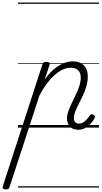

<svg xmlns="http://www.w3.org/2000/svg" viewBox="-141 -1000 796 1505"><path d="M-97 485Q-110 485 -116.5 478.5Q-123 472 -119 460L191 -494Q196 -506 201.5 -510.5Q207 -515 221 -515Q238 -515 244.5 -509.5Q251 -504 247 -492L209 -376Q246 -429 284.5 -460Q323 -491 359.5 -505Q396 -519 427 -519Q467 -519 493.5 -504.5Q520 -490 533.5 -463.5Q547 -437 547 -399Q547 -361 536 -324Q525 -287 509 -252Q493 -217 476.5 -185.5Q460 -154 449 -126Q438 -98 438 -75Q438 -55 448.5 -43Q459 -31 480 -31Q496 -31 510.5 -40Q525 -49 538.5 -63.5Q552 -78 562 -94Q567 -101 573.5 -104Q580 -107 592 -100Q602 -94 603 -86.5Q604 -79 599 -71Q588 -51 570 -31Q552 -11 527.5 3Q503 17 473 17Q429 17 406.5 -8Q384 -33 384 -71Q384 -99 395 -129.5Q406 -160 422 -193Q438 -226 454 -259.5Q470 -293 481 -327Q492 -361 492 -393Q492 -429 472 -449Q452 -469 413 -469Q385 -469 354.5 -456Q324 -443 292 -416Q260 -389 228.5 -347.5Q197 -306 168 -251L-66 466Q-69 476 -75.5 480.5Q-82 485 -97 485ZM0 460H635V470H0ZM0 -20H635V0H0ZM0 -505H635V-500H0ZM0 -980H635V-970H0Z"/></svg>

Font: Playwrite NO Guides
Style: Regular
Weight: 400
Designer: Veronika Burian, José Scaglione
Foundry: TypeTogether
Version: Version 1.003